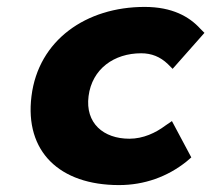

<svg xmlns="http://www.w3.org/2000/svg" viewBox="-20 -523 611 555"><path d="M324 12C397 12 464 -12 519 -56L533 -68L477 -173L458 -160C430 -139 394 -122 354 -122C279 -122 226 -167 236 -245C246 -324 310 -369 388 -369C418 -369 443 -359 465 -338L479 -324L571 -428L559 -440C527 -475 478 -503 398 -503C229 -503 91 -407 71 -245C51 -85 152 12 324 12Z"/></svg>

Font: Falling Sky
Style: ExBdObl
Weight: 400
Designer: Paul D. Hunt
Foundry: Adobe Systems Incorporated
Version: Version 1.02